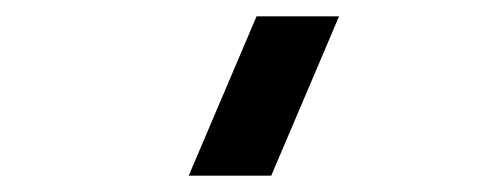

<svg xmlns="http://www.w3.org/2000/svg" viewBox="-20 -1010 595 235"><path d="M312 -795H211L294 -990H395Z"/></svg>

Font: Vela Sans ExtBd
Style: Regular
Weight: 800
Designer: Principal design: Mikhail Sharanda - project Manrope.
Design modification: Ravid Balaliev
Foundry: Mikhail Sharanda
Version: Version 1.001